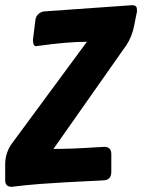

<svg xmlns="http://www.w3.org/2000/svg" viewBox="-71 -736 548 740"><path d="M27 -22 -26 -16Q-51 -16 -51 -41V-103Q-51 -144 -28 -179L264 -575Q189 -575 75 -559H72L68 -558H71L66 -557L68 -558Q56 -558 56 -583L65 -655Q66 -671 75.5 -680.5Q85 -690 99 -692L438 -716Q447 -716 451 -713Q455 -710 456 -705.5Q457 -701 457 -692Q455 -683 451.5 -664.5Q448 -646 446 -637Q439 -597 414 -558V-559L135 -162Q206 -162 295 -168L331 -170Q358 -170 358 -142V-74Q358 -43 330 -41L313 -40Q303 -40 281.5 -38.5Q260 -37 253 -37Q198 -35 83 -27Q41 -23 27 -22Z"/></svg>

Font: Bangerz Fix
Style: Regular
Weight: 400
Designer: vernon adams
Foundry: Vernon Adams
Version: Version 2.10;December 28, 2023;FontCreator 13.0.0.2683 64-bi